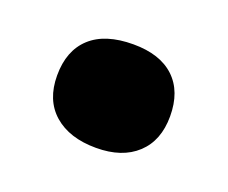

<svg xmlns="http://www.w3.org/2000/svg" viewBox="-49 -244 387 326"><g transform="rotate(20 144.5 -81.5)"><path d="M42 -81.1Q42 -126 68.6 -150.4Q95.2 -174.8 146 -174.8Q194.3 -174.8 220.2 -150.4Q246.1 -126 246.1 -81.1Q246.1 -37.1 219.5 -12.5Q192.9 12.2 146 12.2Q97.7 12.2 69.8 -12.2Q42 -36.6 42 -81.1Z"/></g></svg>

Font: OpenSans-ExtraBold
Style: Regular
Weight: 800
Foundry: Ascender Corporation
Version: Version 1.10